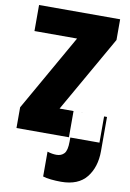

<svg xmlns="http://www.w3.org/2000/svg" viewBox="-104 -776 740 1096"><g transform="rotate(10 266.5 -228.0)"><path d="M507 0H26V-120L278 -563H31V-714H501V-594L249 -152H507ZM329 258Q429 258 476.5 198.5Q524 139 524 46V-152H330V0H338V24Q338 75 321.5 93Q305 111 277 111Q252 111 224 102V246Q242 252 271 255Q300 258 329 258Z"/></g></svg>

Font: Noto Sans Display SemiCondensed Black
Style: Regular
Weight: 900
Width: 4
Designer: Monotype Design Team
Foundry: Monotype Imaging Inc.
Version: Version 1.900